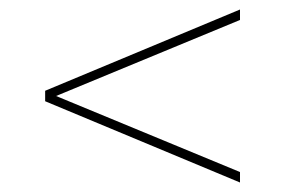

<svg xmlns="http://www.w3.org/2000/svg" viewBox="-20 -552 600 404"><path d="M98 -350 485 -510V-532L75 -361V-339L485 -168V-190Z"/></svg>

Font: Montserrat-Alt1 Thin
Style: Regular
Weight: 100
Designer: Differentunic
Foundry: Differentunic
Version: Version 7.222